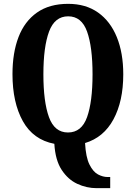

<svg xmlns="http://www.w3.org/2000/svg" viewBox="-20 -745 707 1000"><path d="M483 235Q431 235 382.5 212.5Q334 190 301 139.5Q268 89 263 4Q153 -17 99 -114Q45 -211 45 -359Q45 -470 76.5 -552Q108 -634 172.5 -679.5Q237 -725 335 -725Q427 -725 491 -679.5Q555 -634 588.5 -551.5Q622 -469 622 -358Q622 -218 571 -123.5Q520 -29 423 0Q427 74 446 112Q465 150 490.5 163.5Q516 177 541 177H554V235ZM334 -55Q405 -55 433.5 -135Q462 -215 462 -358Q462 -501 433.5 -580.5Q405 -660 335 -660Q265 -660 235.5 -580.5Q206 -501 206 -358Q206 -215 235 -135Q264 -55 334 -55Z"/></svg>

Font: Noto Serif Tamil ExtraCondensed ExtraBold
Style: Italic
Weight: 800
Width: 2
Italic angle: -12°
Designer: Indian Type Foundry, Tom Grace, and the Monotype Design Team
Foundry: Monotype Imaging Inc.
Version: Version 2.003; ttfautohint (v1.8.4.7-5d5b)